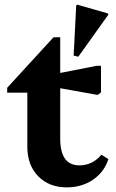

<svg xmlns="http://www.w3.org/2000/svg" viewBox="-20 -795 499 829"><path d="M268 14Q192 14 145 -34Q98 -82 98 -161V-395H11V-416L211 -634H240V-480L398 -511H416V-396L402 -385L240 -414V-196Q240 -81 323 -81Q379 -81 418 -127L448 -108Q430 -52 381.5 -19Q333 14 268 14ZM318 -550 298 -555 309 -771 313 -775 446 -737 448 -732Z"/></svg>

Font: Platypi SemiBold
Style: Regular
Weight: 600
Designer: David Sargent
Foundry: Bolt Cutter Type
Version: Version 1.200; ttfautohint (v1.8.4.7-5d5b)